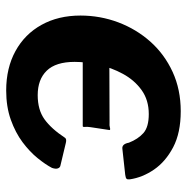

<svg xmlns="http://www.w3.org/2000/svg" viewBox="-12 -568 590 605"><g transform="rotate(90 282.5 -265.0)"><path d="M264.7 10Q193.6 10 140.3 -19.3Q87 -48.6 57.8 -101.4Q28.5 -154.3 28.5 -224.1Q28.5 -286 49.8 -342.9Q71.2 -399.8 110.7 -444.3Q150.3 -488.7 206 -514.4Q261.7 -540 330.1 -540Q398 -540 443.4 -516.2Q488.8 -492.3 513.8 -455.9Q538.8 -419.4 544.6 -379.7Q545.5 -372.1 542.9 -369.3Q540.2 -366.4 530.4 -365.1L448.4 -356.1Q433.3 -354.1 429.1 -376.7Q417.9 -405.3 398.9 -422.3Q379.9 -439.3 338.9 -439.3Q294.7 -439.3 263.2 -416.6Q231.8 -393.9 212.2 -357.7Q192.6 -321.5 183.5 -281.2Q174.5 -240.9 174.5 -205.7Q174.5 -146.4 202.2 -117.8Q229.9 -89.3 279.3 -89.3Q325.6 -89.3 355.4 -110.7Q385.3 -132.2 413.9 -175.6Q417.8 -180.9 429.6 -178L501.2 -160.9Q507.5 -159.9 510.1 -152.8Q512.6 -145.8 508.5 -134.2Q497.9 -113.8 477.7 -88.9Q457.6 -64.1 427.5 -41.5Q397.3 -19 356.6 -4.5Q315.9 10 264.7 10ZM107.7 -231.2 119.4 -314.9 364.4 -315.7Q375.8 -314.9 382.1 -316.9Q388.3 -318.9 389.3 -315.7L380.3 -256.2Q378.6 -245.7 379.4 -238.5Q380.2 -231.2 376.9 -231.2Z"/></g></svg>

Font: Libre Franklin Thin
Style: Italic
Weight: 100
Italic angle: -8°
Designer: Pablo Impallari, Rodrigo Fuenzalida, Nhung Nguyen
Foundry: Impallari Type
Version: Version 3.000